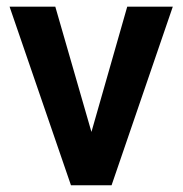

<svg xmlns="http://www.w3.org/2000/svg" viewBox="-20 -548 541 568"><path d="M143.6 -528.3 250.5 -157.7 356.4 -528.3H491.2L310.1 0H189.9L8.3 -528.3Z"/></svg>

Font: Vazirmatn RD UI SemiBold
Style: Regular
Weight: 600
Designer: Saber Rastikerdar
Foundry: Saber Rastikerdar
Version: Version 33.003